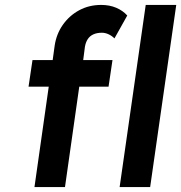

<svg xmlns="http://www.w3.org/2000/svg" viewBox="-20 -760 736 780"><path d="M120 0 178 -408H96L112 -516H194L202 -574Q209 -622 235.5 -659.5Q262 -697 302 -718.5Q342 -740 391 -740Q425 -740 452 -728.5Q479 -717 497 -697L445 -604Q434 -615 420.5 -621Q407 -627 394 -627Q374 -627 359.5 -620.5Q345 -614 336.5 -601Q328 -588 325 -570L318 -516H437L421 -408H302L244 0ZM466 0 572 -740H696L590 0Z"/></svg>

Font: Lexend Med
Style: Italic
Weight: 500
Italic angle: -8.13011°
Designer: Bonnie Shaver-Troup, Thomas Jockin
Foundry: Lexend
Version: Version 1.007